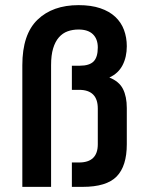

<svg xmlns="http://www.w3.org/2000/svg" viewBox="-20 -728 575 748"><path d="M67 -474Q67 -594 126 -651Q185 -708 286 -708Q335 -708 370.5 -696Q406 -684 429 -662.5Q452 -641 463 -611.5Q474 -582 474 -548Q474 -506 457.5 -474Q441 -442 406 -426Q444 -411 459 -381.5Q474 -352 474 -307V-166Q474 -81 434.5 -40.5Q395 0 302 0H260V-95H288Q361 -95 361 -166V-305Q361 -378 288 -378H260V-472H291Q328 -472 344.5 -488.5Q361 -505 361 -543Q361 -576 342 -594.5Q323 -613 286 -613Q263 -613 243.5 -606Q224 -599 209.5 -582.5Q195 -566 187 -539.5Q179 -513 179 -474V0H67Z"/></svg>

Font: Golos UI Medium
Style: Regular
Weight: 500
Designer: A.Korolkova, Vitaly Kuzmin
Foundry: ParaType Ltd
Version: Version 2.000